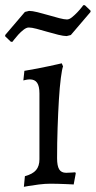

<svg xmlns="http://www.w3.org/2000/svg" viewBox="-48 -708 369 740"><path d="M44 12 48 -29Q78 -37 91 -52.5Q104 -68 104 -94V-348Q104 -376 95 -389Q86 -402 67 -402Q59 -402 50.5 -400Q42 -398 42 -398L46 -435Q71 -439 96.5 -444Q122 -449 143 -453.5Q164 -458 177 -461Q190 -464 190 -464L195 -452Q191 -442 186.5 -407.5Q182 -373 179 -323.5Q176 -274 174 -215.5Q172 -157 172 -98Q172 -69 180 -55.5Q188 -42 207 -42Q216 -42 229 -43Q242 -44 242 -44L244 -40L236 3Q236 3 227.5 2.5Q219 2 205.5 1.5Q192 1 176.5 0.5Q161 0 147 0Q126 0 102 3Q78 6 61 9Q44 12 44 12ZM-6 -547 -28 -568V-573L48 -662L64 -666Q76 -666 96.5 -661Q117 -656 139 -649.5Q161 -643 180.5 -638Q200 -633 210 -633Q219 -633 229.5 -641.5Q240 -650 250 -660.5Q260 -671 266.5 -679.5Q273 -688 273 -688H279L301 -667V-662L225 -573L209 -569Q197 -569 176.5 -574Q156 -579 134 -585.5Q112 -592 93 -597Q74 -602 63 -602Q54 -602 43 -593.5Q32 -585 22.5 -574.5Q13 -564 6.5 -555.5Q0 -547 0 -547Z"/></svg>

Font: Alegreya
Style: Regular
Weight: 400
Designer: Juan Pablo del Peral
Foundry: Huerta Tipografica
Version: Version 2.009